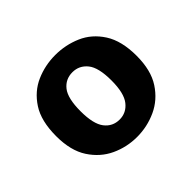

<svg xmlns="http://www.w3.org/2000/svg" viewBox="-92 -711 545 545"><g transform="rotate(-45 181.0 -438.5)"><path d="M181 -274Q140 -274 103.5 -291Q67 -308 43.5 -344Q20 -380 20 -438Q20 -499 43.5 -535Q67 -571 103.5 -587Q140 -603 181 -603Q222 -603 259 -587Q296 -571 319.5 -534.5Q343 -498 343 -438Q343 -380 319.5 -344Q296 -308 259 -291Q222 -274 181 -274ZM181 -344Q208 -344 225.5 -366Q243 -388 243 -439Q243 -491 225.5 -512.5Q208 -534 181 -534Q153 -534 136 -512.5Q119 -491 119 -439Q119 -388 136 -366Q153 -344 181 -344Z"/></g></svg>

Font: Murecho SemiBold
Style: Regular
Weight: 600
Designer: Neil Summerour
Foundry: Positype
Version: Version 1.010; ttfautohint (v1.8.3)